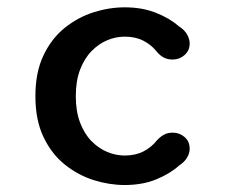

<svg xmlns="http://www.w3.org/2000/svg" viewBox="-20 -508 659 537"><path d="M328.5 9.5Q286 9.5 242.2 -4.2Q198.5 -18 161.5 -47.5Q124.5 -77 101.8 -124.5Q79 -172 79 -239Q79 -306 101.8 -353.5Q124.5 -401 161.5 -430.5Q198.5 -460 242.2 -473.8Q286 -487.5 328.5 -487.5Q378 -487.5 416.2 -472.2Q454.5 -457 481 -434Q496.5 -424 503.5 -411.2Q510.5 -398.5 510.5 -386.5Q510.5 -366.5 496.2 -354Q482 -341.5 463 -341.5Q448.5 -341.5 437.8 -347.2Q427 -353 418.5 -363.5Q403.5 -382.5 381.2 -394Q359 -405.5 328.5 -405.5Q304 -405.5 280 -395.5Q256 -385.5 236 -365Q216 -344.5 204 -313.2Q192 -282 192 -239Q192 -196.5 204 -165Q216 -133.5 236 -113.2Q256 -93 280 -83Q304 -73 328.5 -73Q359 -73 381.2 -84.5Q403.5 -96 418.5 -115Q427.5 -125 438 -131Q448.5 -137 463 -137Q482 -137 496.2 -124.8Q510.5 -112.5 510.5 -92Q510.5 -79.5 503.2 -67.2Q496 -55 481 -45Q454.5 -21.5 416.2 -6Q378 9.5 328.5 9.5Z"/></svg>

Font: Sono ExtraLight Monospace Medium
Style: Regular
Weight: 500
Version: Version 2.112